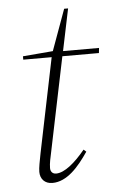

<svg xmlns="http://www.w3.org/2000/svg" viewBox="-48 -633 412 680"><g transform="rotate(-5 158.5 -293.5)"><path d="M111 12C163 12 205 -36 240 -88L231 -96C195 -52 157 -20 127 -20C114 -20 107 -29 107 -41C107 -59 112 -79 116 -98L185 -432H315L317 -450H189L220 -599H206L153 -453L46 -444V-432H147L78 -96C73 -70 68 -46 68 -31C68 -6 84 12 111 12Z"/></g></svg>

Font: Source Serif 4 Display Light
Style: Italic
Weight: 300
Italic angle: -12°
Designer: Frank Grießhammer
Foundry: Adobe Systems Incorporated
Version: Version 4.004;hotconv 1.0.117;makeotfexe 2.5.65602